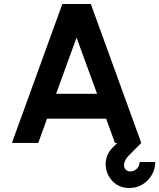

<svg xmlns="http://www.w3.org/2000/svg" viewBox="-20 -720 802 967"><path d="M294 -700H437.5L691.5 0H559L514.5 -122.5H217L172.5 0H40ZM262.5 -247.5H469L365.5 -530.5ZM630.5 227Q594.5 227 568 209.8Q541.5 192.5 526.8 165Q512 137.5 512 107Q512 85 520.5 63.2Q529 41.5 547 23.5L631 -60.5L691.5 0Q655.5 36 630 61.8Q604.5 87.5 604.5 112Q604.5 124 612.8 133.8Q621 143.5 635.5 143.5Q654.5 143.5 668.8 130Q683 116.5 683 96H762Q762 131.5 744.5 161.2Q727 191 697.5 209Q668 227 630.5 227Z"/></svg>

Font: Urbanist
Style: Bold
Weight: 700
Designer: Corey Hu
Foundry: Corey Hu
Version: Version 1.330; ttfautohint (v1.8.4.7-5d5b)